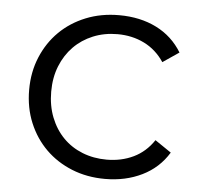

<svg xmlns="http://www.w3.org/2000/svg" viewBox="-44 -575 651 625"><g transform="rotate(5 281.5 -262.5)"><path d="M50 -263Q50 -321 70.5 -370Q91 -419 127 -454.5Q163 -490 212.5 -510Q262 -530 321 -530Q390 -530 443 -503.5Q496 -477 527 -426L474 -390Q448 -429 408.5 -448.5Q369 -468 321 -468Q278 -468 241.5 -453Q205 -438 178.5 -411Q152 -384 137 -346.5Q122 -309 122 -263Q122 -217 137 -179Q152 -141 178.5 -114Q205 -87 241.5 -72.5Q278 -58 321 -58Q369 -58 408.5 -77Q448 -96 474 -135L527 -99Q496 -48 442 -21.5Q388 5 321 5Q262 5 212.5 -15Q163 -35 127 -70.5Q91 -106 70.5 -155Q50 -204 50 -263Z"/></g></svg>

Font: CMG Sans
Style: Regular
Weight: 400
Designer: Julieta Ulanovsky
Foundry: Julieta Ulanovsky
Version: Version 7.200